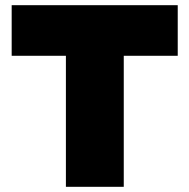

<svg xmlns="http://www.w3.org/2000/svg" viewBox="-20 -720 730 740"><path d="M234 0V-505H25V-700H665V-505H457V0Z"/></svg>

Font: REM Black
Style: Regular
Weight: 900
Designer: Octavio Pardo
Foundry: Ashler Design
Version: Version 1.005;gftools[0.9.28]